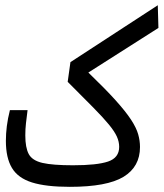

<svg xmlns="http://www.w3.org/2000/svg" viewBox="-20 -725 637 748"><path d="M252 2.9Q159.2 2.9 104.7 -14.2Q50.3 -31.2 26.6 -70.6Q2.9 -109.9 2.9 -176.3Q2.9 -204.1 6.6 -233.6Q10.3 -263.2 18.6 -295.9H87.4Q83.5 -266.1 81.1 -244.1Q78.6 -222.2 78.6 -197.3Q78.6 -149.9 92 -124.8Q105.5 -99.6 145.5 -90.3Q185.5 -81.1 264.2 -81.1Q357.9 -81.1 401.1 -95.7Q444.3 -110.4 444.3 -152.8Q444.3 -172.9 435.3 -192.9Q426.3 -212.9 404.3 -239.7Q382.3 -266.6 343 -306.4Q303.7 -346.2 243.7 -406.2L254.4 -482.9L594.7 -704.6L597.2 -616.2L324.2 -442.4Q389.6 -379.4 429.7 -335Q469.7 -290.5 490.5 -258.8Q511.2 -227.1 518.3 -201.9Q525.4 -176.8 525.4 -152.3Q525.4 -75.2 461.2 -36.1Q397 2.9 252 2.9Z"/></svg>

Font: CaskaydiaMono NF SemiLight
Style: Regular
Weight: 350
Designer: Aaron Bell
Foundry: Saja Typeworks
Version: Version 2111.001; ttfautohint (v1.8.4);Nerd Fonts 3.1.1